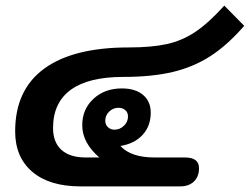

<svg xmlns="http://www.w3.org/2000/svg" viewBox="-20 -664 890 684"><path d="M34 -196Q34 -344 137.5 -419.5Q241 -495 438 -495Q520 -495 574.5 -507Q629 -519 676 -550.5Q723 -582 779 -644L850 -572Q790 -503 729.5 -464Q669 -425 595 -407.5Q521 -390 419 -390Q295 -390 232 -344Q169 -298 169 -208Q169 -157 199 -130Q229 -103 285 -103H334Q273 -155 273 -218Q273 -275 313 -312Q353 -349 414 -349Q462 -349 489.5 -326Q517 -303 517 -263Q517 -215 488 -183.5Q459 -152 409 -144Q446 -103 531 -103H639Q689 -103 689 -65Q689 -35 671 -17.5Q653 0 622 0H267Q156 0 95 -52Q34 -104 34 -196ZM436 -249Q436 -263 426.5 -271.5Q417 -280 402 -280Q383 -280 369 -266.5Q355 -253 355 -234Q355 -220 364.5 -211Q374 -202 388 -202Q407 -202 421.5 -216Q436 -230 436 -249Z"/></svg>

Font: Niramit
Style: Bold Italic
Weight: 700
Italic angle: -10°
Designer: Katatrad Aksorn Co.,Ltd.
Foundry: Cadson Demak Co.,Ltd.
Version: Version 1.001; ttfautohint (v1.6)